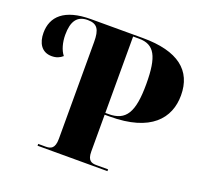

<svg xmlns="http://www.w3.org/2000/svg" viewBox="-123 -856 1055 999"><g transform="rotate(20 404.0 -357.0)"><path d="M181 0H568V-10H503C477 -10 454 -16 454 -67V-271H482C709 -271 793 -374 793 -501C793 -638 701 -714 504 -714H218C69 -714 9 -652 9 -563C9 -507 34 -463 90 -463C116 -463 134 -471 150 -485C130 -510 119 -550 119 -592C119 -667 145 -704 203 -704C257 -704 273 -676 273 -608V-72C273 -17 250 -10 222 -10H181ZM472 -281H454V-704H487C572 -704 603 -648 603 -495C603 -338 568 -281 472 -281Z"/></g></svg>

Font: Noto Serif Display ExtraBold
Style: Regular
Weight: 800
Designer: Monotype Design Team
Foundry: Monotype Imaging Inc.
Version: Version 2.009